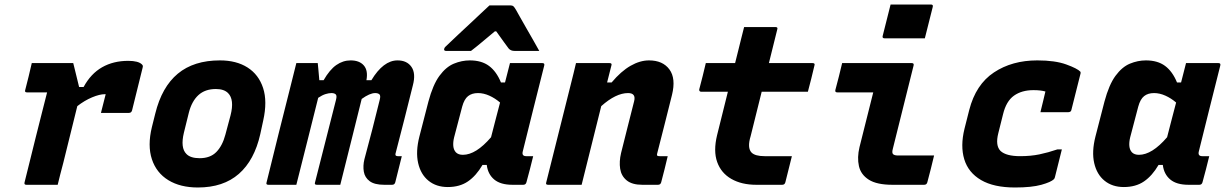

<svg xmlns="http://www.w3.org/2000/svg" viewBox="-20 -820 5440 852"><path d="M121 -540H305Q305 -540 309.5 -522Q314 -504 320 -479Q326 -454 331 -434H351Q383 -493 433 -521.5Q483 -550 549 -550Q594 -550 610 -534Q614 -530 614 -526.5Q614 -523 613 -520L566 -330Q563 -319 552 -319H428L433 -339Q437 -355 441 -370.5Q445 -386 449 -402H445Q422 -402 388.5 -388Q355 -374 323 -349Q309 -292 292.5 -225.5Q276 -159 261 -98Q254 -71 247.5 -46.5Q241 -22 236 0H97Q86 0 89 -11Q99 -52 112 -103.5Q125 -155 138.5 -210.5Q152 -266 165.5 -317.5Q179 -369 189 -410H100Q88 -410 92 -421Q100 -451 107 -480.5Q114 -510 121 -540Z M956 -552Q1029 -552 1078.5 -520.5Q1128 -489 1147.5 -429.5Q1167 -370 1148 -285L1135 -225Q1109 -109 1040 -48.5Q971 12 858 12Q780 12 727 -20.5Q674 -53 654 -113.5Q634 -174 654 -256L669 -316Q698 -434 769 -493Q840 -552 956 -552ZM938 -425Q890 -425 860.5 -398Q831 -371 818 -320L796 -231Q780 -164 807 -137Q825 -118 866 -118Q913 -118 940 -145.5Q967 -173 980 -222L1003 -308Q1021 -378 992 -407Q974 -425 938 -425Z M1295 -540H1390Q1390 -540 1392.5 -515Q1395 -490 1397 -464H1416Q1443 -511 1472.5 -531.5Q1502 -552 1536 -552Q1575 -552 1594.5 -529.5Q1614 -507 1606 -464H1628Q1681 -552 1744 -552Q1786 -552 1806 -523Q1826 -494 1812 -441Q1793 -363 1773.5 -287.5Q1754 -212 1735 -138Q1734 -132 1736 -130Q1739 -127 1745 -127H1763Q1756 -98 1748.5 -69Q1741 -40 1734 -11Q1731 0 1720 0H1685Q1642 0 1620.5 -16Q1599 -32 1594.5 -58Q1590 -84 1597 -113Q1616 -184 1632 -245.5Q1648 -307 1665 -377Q1670 -396 1663.5 -401.5Q1657 -407 1645 -407Q1621 -407 1585 -381Q1570 -319 1546.5 -226Q1523 -133 1490 0H1386Q1374 0 1378 -11Q1401 -102 1424.5 -194Q1448 -286 1471 -377Q1476 -396 1469.5 -401.5Q1463 -407 1451 -407Q1439 -407 1424.5 -402.5Q1410 -398 1392 -386Q1368 -289 1343.5 -192.5Q1319 -96 1295 0H1171Q1159 0 1163 -11Q1189 -118 1216 -225.5Q1243 -333 1270 -440Q1276 -465 1282.5 -490Q1289 -515 1295 -540Z M2065 -552Q2117 -552 2150 -527.5Q2183 -503 2203 -454H2221Q2226 -473 2231 -493Q2236 -513 2243 -540H2387Q2398 -540 2395 -529Q2371 -433 2345.5 -332Q2320 -231 2300 -149Q2294 -127 2315 -127H2346Q2339 -98 2331.5 -69Q2324 -40 2316 -11Q2313 0 2302 0H2254Q2201 0 2173 -23.5Q2145 -47 2140 -88H2121Q2093 -40 2056.5 -15Q2020 10 1967 10Q1916 10 1881.5 -18Q1847 -46 1835.5 -96.5Q1824 -147 1841 -214L1881 -369Q1901 -444 1930 -483.5Q1959 -523 1994 -537.5Q2029 -552 2065 -552ZM2003 -144Q2014 -133 2034 -133Q2092 -133 2159 -211Q2169 -250 2179 -288.5Q2189 -327 2199 -365Q2177 -384 2151.5 -395.5Q2126 -407 2101 -407Q2074 -407 2057 -393.5Q2040 -380 2031 -347L1995 -210Q1990 -189 1991.5 -172Q1993 -155 2003 -144ZM2152 -796H2246Q2254 -796 2258.5 -792Q2263 -788 2271 -774Q2276 -765 2287.5 -744.5Q2299 -724 2314.5 -697Q2330 -670 2345.5 -643Q2361 -616 2373 -594H2264Q2246 -594 2237 -605Q2231 -613 2217.5 -631.5Q2204 -650 2182 -681H2176Q2140 -651 2115.5 -630.5Q2091 -610 2070 -594H1960Q1949 -594 1951 -603Q1952 -608 1956 -612Q1960 -616 1976 -631Q1990 -645 2014.5 -667.5Q2039 -690 2065.5 -715Q2092 -740 2115.5 -762Q2139 -784 2152 -796Z M2536 -540H2685Q2697 -540 2693 -529Q2688 -510 2683.5 -491.5Q2679 -473 2674 -454H2694Q2736 -504 2778 -528Q2820 -552 2860 -552Q2921 -552 2950.5 -512Q2980 -472 2962 -399Q2946 -333 2929.5 -269.5Q2913 -206 2896 -138Q2894 -132 2897 -129Q2899 -127 2907 -127H2943Q2936 -98 2929 -69Q2922 -40 2914 -11Q2911 0 2900 0H2830Q2785 0 2761 -19.5Q2737 -39 2732 -71Q2727 -103 2736 -141Q2752 -203 2765 -256.5Q2778 -310 2794 -371Q2803 -407 2767 -407Q2713 -407 2648 -349Q2626 -262 2604.5 -174.5Q2583 -87 2561 0H2412Q2400 0 2404 -11Q2431 -119 2458 -226.5Q2485 -334 2512 -442Q2519 -469 2525 -494Q2531 -519 2536 -540Z M3494 -127Q3486 -97 3479.5 -69Q3473 -41 3465 -11Q3462 0 3451 0H3336Q3271 0 3225.5 -26Q3180 -52 3162.5 -101Q3145 -150 3162 -220Q3174 -268 3186 -316.5Q3198 -365 3210 -413H3091Q3086 -413 3084 -416.5Q3082 -420 3083 -424Q3091 -455 3098 -482Q3105 -509 3112 -540H3242Q3250 -572 3257 -600Q3263 -626 3269.5 -650.5Q3276 -675 3282 -700H3421Q3433 -700 3429 -689Q3420 -652 3410.5 -614.5Q3401 -577 3392 -540H3586Q3598 -540 3594 -529Q3587 -498 3580 -471Q3573 -444 3565 -413H3360Q3348 -364 3335.5 -314.5Q3323 -265 3311 -216Q3295 -164 3315 -143Q3331 -127 3373 -127Z M3717 -540H4026Q4037 -540 4034 -529Q4011 -437 3988 -344.5Q3965 -252 3942 -160Q3937 -142 3943 -136Q3949 -130 3965 -130H4125Q4118 -101 4110.5 -70.5Q4103 -40 4095 -11Q4092 0 4081 0H3940Q3871 0 3835.5 -22.5Q3800 -45 3791.5 -83Q3783 -121 3794 -167Q3809 -228 3824.5 -288.5Q3840 -349 3855 -410H3696Q3684 -410 3687 -421Q3695 -450 3702.5 -480.5Q3710 -511 3717 -540ZM3932 -800H4111Q4122 -800 4119 -789L4084 -650H3905Q3894 -650 3897 -661Z M4583 -552Q4662 -552 4711.5 -534Q4761 -516 4774 -502Q4776 -500 4775 -494L4734 -331Q4732 -322 4718 -322H4597L4599 -331Q4604 -352 4609.5 -374Q4615 -396 4619 -414Q4608 -417 4595.5 -418.5Q4583 -420 4566 -420Q4514 -420 4479.5 -395.5Q4445 -371 4431 -313L4410 -229Q4396 -174 4420 -150Q4445 -127 4507 -127Q4554 -127 4592.5 -135Q4631 -143 4672 -157H4692Q4684 -126 4676.5 -95Q4669 -64 4661 -33Q4659 -27 4657 -25Q4644 -12 4601 0Q4558 12 4484 12Q4390 12 4333.5 -21Q4277 -54 4259 -113Q4241 -172 4260 -249L4281 -332Q4310 -445 4390.5 -498.5Q4471 -552 4583 -552Z M5065 -552Q5117 -552 5150 -527.5Q5183 -503 5203 -454H5221Q5226 -473 5231 -493Q5236 -513 5243 -540H5387Q5398 -540 5395 -529Q5371 -433 5345.5 -332Q5320 -231 5300 -149Q5294 -127 5315 -127H5346Q5339 -98 5331.5 -69Q5324 -40 5316 -11Q5313 0 5302 0H5254Q5201 0 5173 -23.5Q5145 -47 5140 -88H5121Q5093 -40 5056.5 -15Q5020 10 4967 10Q4916 10 4881.5 -18Q4847 -46 4835.5 -96.5Q4824 -147 4841 -214L4881 -369Q4901 -444 4930 -483.5Q4959 -523 4994 -537.5Q5029 -552 5065 -552ZM5003 -144Q5014 -133 5034 -133Q5092 -133 5159 -211Q5169 -250 5179 -288.5Q5189 -327 5199 -365Q5177 -384 5151.5 -395.5Q5126 -407 5101 -407Q5074 -407 5057 -393.5Q5040 -380 5031 -347L4995 -210Q4990 -189 4991.5 -172Q4993 -155 5003 -144Z"/></svg>

Font: Recursive Mn Lnr St XBd
Style: Italic
Weight: 800
Italic angle: -15°
Monospace: yes
Version: Version 1.079;hotconv 1.0.112;makeotfexe 2.5.65598; ttfautoh